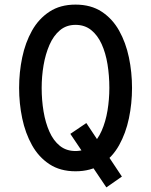

<svg xmlns="http://www.w3.org/2000/svg" viewBox="-20 -732 656 834"><path d="M442 82 285.5 -150.5 355 -197.5 509.5 35ZM308 12Q241.5 12 194.8 -18.8Q148 -49.5 119 -101.5Q90 -153.5 76.5 -218Q63 -282.5 63 -350Q63 -418 76.5 -482.5Q90 -547 119 -598.8Q148 -650.5 194.8 -681.2Q241.5 -712 308 -712Q375 -712 421.8 -681.2Q468.5 -650.5 497.5 -598.8Q526.5 -547 540 -482.5Q553.5 -418 553.5 -350Q553.5 -282.5 540 -218Q526.5 -153.5 497.5 -101.5Q468.5 -49.5 421.8 -18.8Q375 12 308 12ZM308 -76Q348 -76 376 -100Q404 -124 421.5 -163.8Q439 -203.5 447 -252Q455 -300.5 455 -350Q455 -403.5 447 -452.8Q439 -502 421.5 -540.5Q404 -579 376 -601.5Q348 -624 308 -624Q268 -624 240 -600.2Q212 -576.5 194.8 -536.8Q177.5 -497 169.2 -448.5Q161 -400 161 -350Q161 -297 169.2 -247.8Q177.5 -198.5 194.8 -159.8Q212 -121 240 -98.5Q268 -76 308 -76Z"/></svg>

Font: Overpass Mono Light Medium
Style: Regular
Weight: 500
Monospace: yes
Version: Version 4.000